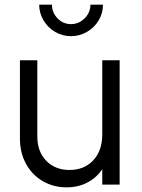

<svg xmlns="http://www.w3.org/2000/svg" viewBox="-20 -796 613 828"><path d="M66 -198V-536H141V-207Q141 -142 179.5 -102.5Q218 -63 280 -63Q343 -63 382 -104.5Q421 -146 421 -217V-536H496V0H421V-104L438 -100Q418 -48 372.5 -18Q327 12 267 12Q211 12 165 -14.5Q119 -41 92.5 -89Q66 -137 66 -198ZM149 -776H204Q204 -742 228 -717Q252 -692 286 -692Q320 -692 345 -717Q370 -742 370 -776H424Q424 -739 405.5 -708Q387 -677 355 -658.5Q323 -640 286 -640Q249 -640 217.5 -658.5Q186 -677 167.5 -708.5Q149 -740 149 -776Z"/></svg>

Font: Trafiko Sans Variable
Style: Regular
Weight: 400
Designer: Gumpita Rahayu / Trafiko
Foundry: Tokotype / Trafiko
Version: Version 0.001;FEAKit 1.0